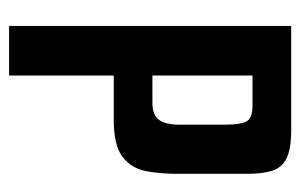

<svg xmlns="http://www.w3.org/2000/svg" viewBox="-139 -521 660 422"><g transform="rotate(90 191.0 -310.0)"><path d="M37 -620H265Q308 -620 328.5 -609.5Q349 -599 355.5 -577.5Q362 -556 362 -524V-368Q362 -332 356 -300.5Q350 -269 325 -249.5Q300 -230 243 -230H146V0H37ZM207 -315Q232 -315 243 -329Q254 -343 254 -375V-473Q254 -513 245.5 -524Q237 -535 212 -535H146V-315Z"/></g></svg>

Font: Smooch Sans
Style: Bold
Weight: 700
Designer: Robert E. Leuschke
Foundry: Robert E. Leuschke
Version: Version 1.010